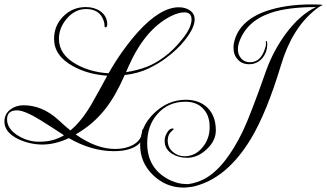

<svg xmlns="http://www.w3.org/2000/svg" viewBox="-64 -620 1483 870"><path d="M452 65Q351 65 248 6Q185 35 128 35Q73 35 20 11Q-44 -20 -44 -69Q-44 -103 -17 -124Q8 -143 43 -143Q127 -143 199 -78Q217 -61 231 -49Q245 -37 255 -29Q303 -68 349 -145Q368 -178 386 -211Q404 -244 422 -277Q334 -283 267 -320Q181 -367 181 -444Q181 -504 223 -546Q265 -588 325 -588Q363 -588 391 -569Q422 -546 422 -510Q422 -496 413 -496Q409 -496 409 -512Q409 -514 408 -518Q407 -522 405 -528Q387 -579 326 -579Q276 -579 239 -536Q203 -494 203 -444Q203 -372 283 -328Q346 -293 428 -288Q460 -344 493.5 -390.5Q527 -437 561 -475Q663 -587 746 -587Q775 -587 795 -574Q818 -559 818 -532Q818 -493 772 -436Q755 -415 735 -396Q715 -377 692 -360Q673 -345 652.5 -333Q632 -321 610 -310Q562 -287 501 -280Q459 -184 413 -126Q358 -56 279 -11Q372 55 458 55Q504 55 538 37Q580 14 580 -28Q580 -34 584 -34Q588 -34 588 -27V-24Q588 20 551.5 42.5Q515 65 452 65ZM507 -293Q532 -297 556 -303Q580 -309 603 -318Q623 -326 642 -337Q661 -348 680 -362Q723 -394 758 -438Q804 -493 804 -532Q804 -564 771 -564Q744 -564 707 -545Q648 -514 601 -457Q554 -400 518 -318ZM118 22Q178 22 226 -7Q200 -24 174 -41Q148 -58 122 -74Q48 -120 13 -120Q-32 -120 -32 -79Q-32 -39 12 -9Q49 16 92 21Q99 22 105.5 22Q112 22 118 22ZM768 230Q689 230 630 174Q571 117 571 37Q571 -46 633 -106Q697 -168 778 -168Q840 -168 878 -130Q914 -93 914 -29Q914 18 872 57Q831 95 784 95Q745 95 716 77Q682 56 682 18Q682 0 692 -17Q703 -38 719 -38Q723 -38 723 -35Q723 -34 714 -26Q705 -17 702 -11Q696 2 696 17Q696 48 719 68Q742 88 772 88Q822 88 855 46Q886 8 886 -44Q886 -97 857 -127Q828 -159 776 -159Q698 -159 649 -103Q603 -51 603 29Q603 148 710 198Q746 214 780 214H791Q811 211 828.5 205Q846 199 860 192Q909 166 953 111Q997 56 1037 -27Q1072 -101 1142 -300Q1174 -389 1230 -466Q1295 -554 1368 -588Q1238 -588 1161 -561Q1050 -523 1018 -424Q1014 -411 1014 -396Q1014 -372 1029 -355Q1044 -338 1069 -338Q1118 -338 1137 -401Q1141 -412 1141 -418V-426Q1140 -429 1140 -432Q1141 -434 1143 -434Q1147 -434 1147 -421Q1147 -383 1125 -357Q1101 -329 1065 -329Q1032 -329 1013 -351Q994 -371 994 -404Q994 -410 994.5 -415.5Q995 -421 996 -425Q1016 -523 1137 -568Q1227 -600 1348 -600Q1396 -600 1399 -597Q1395 -596 1386.5 -591.5Q1378 -587 1365 -576Q1259 -492 1209 -324Q1145 -112 1074 7Q963 192 809 226Q799 227 789 228.5Q779 230 768 230Z"/></svg>

Font: Imperial Script
Style: Regular
Weight: 400
Designer: Robert E. Leuschke
Foundry: Robert E. Leuschke
Version: Version 1.010; ttfautohint (v1.8.3)